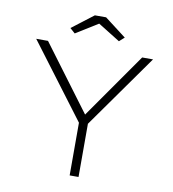

<svg xmlns="http://www.w3.org/2000/svg" viewBox="-94 -963 939 1044"><g transform="rotate(10 375.5 -440.5)"><path d="M361 0V-328L370 -279L53 -700H118L394 -330H379L638 -700H698L396 -274L410 -336V0ZM254 -765 226 -790 345 -881H407L526 -790L498 -765L361 -850H391Z"/></g></svg>

Font: Lexend Exa ExtraLight
Style: Regular
Weight: 250
Designer: Bonnie Shaver-Troup, Thomas Jockin
Foundry: Lexend
Version: Version 1.007